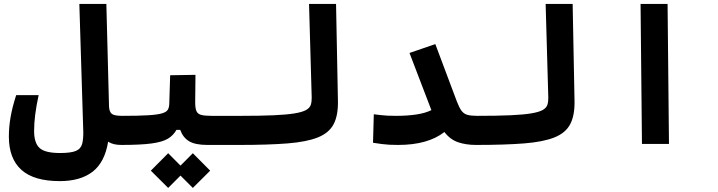

<svg xmlns="http://www.w3.org/2000/svg" viewBox="-20 -713 3556 951"><path d="M580.1 4.9Q540 4.9 515.6 -11.2Q499 90.8 438.7 137.5Q378.4 184.1 275.9 184.1Q147.9 184.1 85.9 128.2Q23.9 72.3 23.9 -36.6Q23.9 -84.5 32.5 -133.5Q41 -182.6 60.1 -241.7H171.4Q148.9 -139.6 148.9 -64.5Q148.9 -4.9 176 20Q203.1 44.9 276.9 44.9Q330.6 44.9 355.5 34.7Q380.4 24.4 387.2 -1.5Q392.6 -22.5 392.6 -57.1Q392.6 -64.9 392.1 -73.7L373 -693.4H506.8L520 -184.6Q521.5 -159.2 533.7 -149.2Q545.9 -139.2 585.9 -139.2Q622.6 -139.2 622.6 -75.7Q622.6 -34.2 610.1 -14.6Q597.7 4.9 580.1 4.9Z M580.1 4.9 585.9 -139.2Q667 -139.2 713.9 -142.1Q760.7 -145 782.7 -151.6Q804.7 -158.2 811.3 -169.7Q817.9 -181.2 818.4 -198.7L822.8 -340.3L948.2 -342.3L946.8 -206.5Q946.8 -178.2 952.6 -163.6Q958.5 -148.9 975.8 -144Q993.2 -139.2 1028.3 -139.2H1171.9Q1208.5 -139.2 1208.5 -75.7Q1208.5 -34.2 1196 -14.6Q1183.6 4.9 1166 4.9H1007.3Q947.3 4.9 916.7 -13.4Q886.2 -31.7 872.6 -69.8H854Q838.9 -42.5 811.8 -26.1Q784.7 -9.8 730.7 -2.4Q676.8 4.9 580.1 4.9ZM935.1 217.8 874 156.7 813 217.8 727.1 132.3 813 45.9 874 107.4 935.1 45.9 1021 132.3Z M1166 4.9Q1151.9 4.9 1144.8 -12.5Q1137.7 -29.8 1137.7 -70.8Q1137.7 -110.4 1147.5 -124.8Q1157.2 -139.2 1171.9 -139.2Q1271 -139.2 1335.9 -142.1Q1400.9 -145 1439.2 -151.4Q1477.5 -157.7 1495.8 -168Q1514.2 -178.2 1519.3 -193.6Q1524.4 -209 1523.9 -229.5L1510.7 -693.4H1644.5L1653.8 -213.4Q1655.3 -141.6 1632.6 -98.1Q1609.9 -54.7 1554.7 -32.5Q1499.5 -10.3 1404.5 -2.7Q1309.6 4.9 1166 4.9Z M1952.1 4.9Q1926.8 4.9 1908.4 3.9Q1890.1 2.9 1871.8 0.5Q1853.5 -2 1827.6 -5.9L1831.5 -147Q1852.1 -144.5 1867.2 -142.8Q1882.3 -141.1 1899.4 -140.1Q1916.5 -139.2 1942.4 -139.2Q1996.6 -139.2 2041.3 -145.8Q2085.9 -152.3 2116.7 -167.5L2008.3 -450.7L2136.2 -494.6L2242.7 -210.9Q2254.4 -180.2 2265.6 -164.8Q2276.9 -149.4 2294.7 -144.3Q2312.5 -139.2 2343.8 -139.2Q2380.4 -139.2 2380.4 -75.7Q2380.4 4.9 2337.9 4.9Q2288.1 4.9 2248.8 -8.5Q2209.5 -22 2181.2 -59.1Q2099.1 4.9 1952.1 4.9Z M2337.9 4.9Q2323.7 4.9 2316.7 -12.5Q2309.6 -29.8 2309.6 -70.8Q2309.6 -110.4 2319.3 -124.8Q2329.1 -139.2 2343.8 -139.2Q2442.9 -139.2 2507.8 -142.1Q2572.8 -145 2611.1 -151.4Q2649.4 -157.7 2667.7 -168Q2686 -178.2 2691.2 -193.6Q2696.3 -209 2695.8 -229.5L2682.6 -693.4H2816.4L2825.7 -213.4Q2827.1 -141.6 2804.4 -98.1Q2781.7 -54.7 2726.6 -32.5Q2671.4 -10.3 2576.4 -2.7Q2481.4 4.9 2337.9 4.9Z M3159.7 0 3152.8 -693.4H3286.6L3293.5 0Z"/></svg>

Font: CaskaydiaMono NF
Style: Bold
Weight: 700
Designer: Aaron Bell
Foundry: Saja Typeworks
Version: Version 2111.001; ttfautohint (v1.8.4);Nerd Fonts 3.1.1